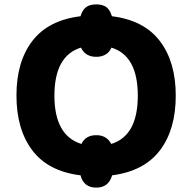

<svg xmlns="http://www.w3.org/2000/svg" viewBox="-20 -794 876 875"><path d="M347 5Q200 -13 127.5 -108.5Q55 -204 55 -359Q55 -513 127.5 -607.5Q200 -702 347 -720Q356 -750 373 -762Q390 -774 419 -774Q447 -774 464 -762Q481 -750 490 -720Q636 -702 708.5 -607Q781 -512 781 -358Q781 -204 709 -109Q637 -14 491 5Q475 61 419 61Q361 61 347 5ZM419 -178Q466 -178 487 -138Q608 -175 608 -358Q608 -540 488 -577Q479 -556 461 -545.5Q443 -535 419 -535Q369 -535 349 -577Q228 -540 228 -358Q228 -176 351 -138Q370 -178 419 -178Z"/></svg>

Font: Noto Sans UI ExtraBold
Style: Regular
Weight: 800
Designer: Monotype Design Team
Foundry: Monotype Imaging Inc.
Version: Version 1.001